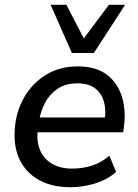

<svg xmlns="http://www.w3.org/2000/svg" viewBox="-20 -775 577 804"><path d="M275 9Q203 9 150.5 -17.5Q98 -44 69.5 -93Q41 -142 41 -209Q41 -289 74 -354Q107 -419 166.5 -458Q226 -497 305 -497Q383 -497 428.5 -461.5Q474 -426 491 -368.5Q508 -311 499 -245L496 -221H121L129 -283H436L418 -269Q425 -313 415.5 -348Q406 -383 379 -404.5Q352 -426 304 -426Q255 -426 221.5 -403.5Q188 -381 169.5 -346Q151 -311 144 -272L140 -245Q131 -191 145.5 -152Q160 -113 195 -91Q230 -69 282 -69Q327 -69 366.5 -82Q406 -95 438 -123L466 -55Q432 -24 380.5 -7.5Q329 9 275 9ZM281 -553 192 -755H258L331 -614L436 -755H504L373 -553Z"/></svg>

Font: Nunito Sans 12pt ExtraLight 12pt SemiBold
Style: Italic
Weight: 600
Italic angle: -9°
Version: Version 3.101;gftools[0.9.27]